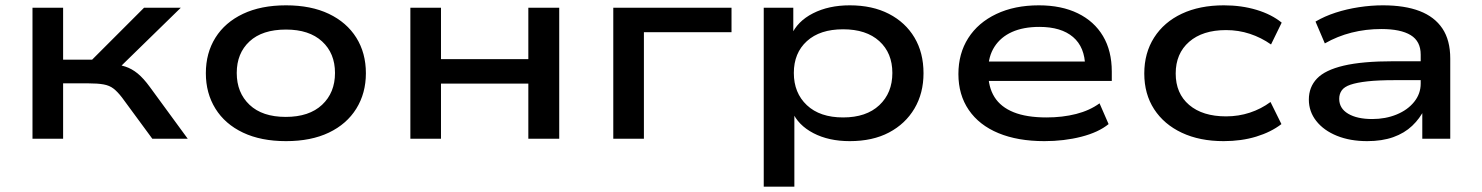

<svg xmlns="http://www.w3.org/2000/svg" viewBox="-20 -521 5566 721"><path d="M102 0V-492H217V-297H326L521 -492H659L409 -248L392 -281Q426 -279 450.5 -271Q475 -263 497 -245Q519 -227 543 -194L685 0H552L438 -155Q421 -177 406 -188.5Q391 -200 369 -204Q347 -208 312 -208H217V0Z M1054 9Q960 9 892.5 -23Q825 -55 789 -113Q753 -171 753 -246Q753 -322 789 -379.5Q825 -437 892.5 -469Q960 -501 1054 -501Q1148 -501 1215 -469Q1282 -437 1318 -379.5Q1354 -322 1354 -246Q1354 -171 1318 -113Q1282 -55 1215 -23Q1148 9 1054 9ZM1053 -82Q1141 -82 1189.5 -127.5Q1238 -173 1238 -247Q1238 -321 1189.5 -365.5Q1141 -410 1054 -410Q965 -410 917 -365.5Q869 -321 869 -247Q869 -173 917 -127.5Q965 -82 1053 -82Z M1521 0V-492H1636V-299H1964V-492H2080V0H1964V-207H1636V0Z M2283 0V-492H2727V-400H2398V0Z M2848 180V-492H2959V-388H2951Q2974 -441 3033 -471Q3092 -501 3171 -501Q3256 -501 3318 -469Q3380 -437 3414 -380Q3448 -323 3448 -246Q3448 -171 3414 -113.5Q3380 -56 3318.5 -23.5Q3257 9 3171 9Q3092 9 3034.5 -21Q2977 -51 2955 -102H2963V180ZM3146 -80Q3233 -80 3282 -126Q3331 -172 3331 -247Q3331 -322 3282 -366.5Q3233 -411 3146 -411Q3059 -411 3010 -366.5Q2961 -322 2961 -247Q2961 -172 3010 -126Q3059 -80 3146 -80Z M3902 9Q3802 9 3729.5 -21Q3657 -51 3618 -108Q3579 -165 3579 -243Q3579 -320 3616 -378Q3653 -436 3721.5 -468.5Q3790 -501 3881 -501Q3966 -501 4027.5 -471Q4089 -441 4122 -385.5Q4155 -330 4155 -252V-217H3667V-290H4078L4055 -271Q4054 -344 4009.5 -382Q3965 -420 3883 -420Q3823 -420 3780.5 -401Q3738 -382 3714.5 -345.5Q3691 -309 3691 -258V-249Q3691 -194 3714.5 -156.5Q3738 -119 3786.5 -99.5Q3835 -80 3910 -80Q3970 -80 4021 -93Q4072 -106 4109 -133L4143 -55Q4105 -24 4040.5 -7.5Q3976 9 3902 9Z M4575 9Q4485 9 4418 -22.5Q4351 -54 4314 -111Q4277 -168 4277 -245Q4277 -322 4314 -380Q4351 -438 4418 -469.5Q4485 -501 4576 -501Q4642 -501 4698.5 -484Q4755 -467 4793 -436L4753 -354Q4716 -380 4673.5 -394Q4631 -408 4584 -408Q4496 -408 4445.5 -364Q4395 -320 4395 -245Q4395 -170 4445.5 -127Q4496 -84 4584 -84Q4631 -84 4673.5 -98Q4716 -112 4751 -138L4792 -55Q4753 -25 4697.5 -8Q4642 9 4575 9Z M5114 9Q5050 9 5000.5 -11Q4951 -31 4923 -66.5Q4895 -102 4895 -147Q4895 -194 4925.5 -226Q4956 -258 5026 -274.5Q5096 -291 5213 -291H5333V-220H5217Q5155 -220 5115 -215.5Q5075 -211 5051.5 -203Q5028 -195 5018.5 -181.5Q5009 -168 5009 -150Q5009 -114 5042.5 -94Q5076 -74 5133 -74Q5183 -74 5224.5 -91Q5266 -108 5290.5 -138.5Q5315 -169 5315 -207V-316Q5315 -366 5277.5 -389Q5240 -412 5167 -412Q5109 -412 5055.5 -398.5Q5002 -385 4955 -358L4920 -440Q4954 -460 4995.5 -473.5Q5037 -487 5083 -494Q5129 -501 5173 -501Q5255 -501 5311 -479.5Q5367 -458 5396.5 -414Q5426 -370 5426 -301V0H5321V-110L5329 -111Q5312 -76 5283 -48.5Q5254 -21 5212 -6Q5170 9 5114 9Z"/></svg>

Font: Nunito Sans 10pt Expanded SemiBold
Style: Regular
Weight: 600
Width: 7
Designer: Vernon Adams
Foundry: Vernon Adams
Version: Version 3.101;gftools[0.9.27]